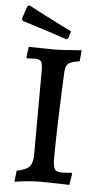

<svg xmlns="http://www.w3.org/2000/svg" viewBox="-58 -876 479 923"><g transform="rotate(5 181.5 -414.5)"><path d="M54 -43Q100 -52 115.5 -69.5Q131 -87 131 -129L132 -533Q132 -565 124.5 -576Q117 -587 95 -587L56 -585L53 -591L60 -641L127 -640Q149 -639 188 -639Q215 -639 315 -647L310 -593Q270 -588 256 -576.5Q242 -565 241 -537Q236 -433 232 -310.5Q228 -188 228 -121Q228 -80 236 -66.5Q244 -53 269 -53Q285 -53 318 -56L321 -51L312 3Q293 3 282 2L174 0Q117 0 48 11ZM20 -763 16 -774 36 -834 46 -840Q65 -830 129.5 -796.5Q194 -763 256 -733L246 -699L236 -693Q168 -717 103 -737Q38 -757 20 -763Z"/></g></svg>

Font: Alegreya Medium
Style: Regular
Weight: 500
Designer: Juan Pablo del Peral
Foundry: Huerta Tipografica
Version: Version 2.007; ttfautohint (v1.6)